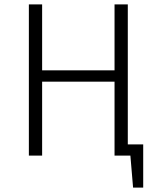

<svg xmlns="http://www.w3.org/2000/svg" viewBox="-20 -705 710 870"><path d="M628.9 -50.8V145H583L570.8 0H499V-335H170.9V0H110.8V-685.1H170.9V-386.2H499V-685.1H559.1V-50.8Z"/></svg>

Font: FiraSans-Light
Style: Regular
Weight: 300
Designer: Carrois Corporate & Edenspiekermann AG
Foundry: Carrois Corporate GbR & Edenspiekermann AG
Version: Version 3.106;PS 003.106;hotconv 1.0.70;makeotf.lib2.5.58329